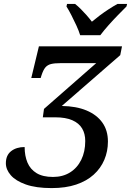

<svg xmlns="http://www.w3.org/2000/svg" viewBox="-20 -951 670 982"><path d="M244 11Q164 11 112 -7.5Q60 -26 35 -55Q10 -84 10 -116Q10 -157 37 -178Q64 -199 106 -199Q106 -154 120.5 -119.5Q135 -85 167 -65.5Q199 -46 251 -46Q301 -46 338 -69Q375 -92 395.5 -133.5Q416 -175 416 -230Q416 -267 400 -294Q384 -321 350 -336Q316 -351 262 -351H199L205 -394L472 -628H289Q259 -628 241 -623.5Q223 -619 212 -606Q201 -593 192 -565L188 -552H140L179 -714H604L595 -669L296 -409Q370 -408 422.5 -386Q475 -364 503.5 -324Q532 -284 532 -227Q532 -177 513.5 -133.5Q495 -90 459 -57.5Q423 -25 369.5 -7Q316 11 244 11ZM390 -771Q383 -794 370.5 -821Q358 -848 345 -873.5Q332 -899 320 -918L323 -931H364Q379 -919 394 -904Q409 -889 423.5 -872.5Q438 -856 450 -840Q469 -856 491 -872.5Q513 -889 537 -904.5Q561 -920 581 -931H630L627 -918Q608 -899 583.5 -874Q559 -849 535.5 -822.5Q512 -796 493 -771Z"/></svg>

Font: ET Text
Style: Italic
Weight: 470
Italic angle: -12°
Designer: Monotype Design Team
Foundry: Monotype Imaging Inc.
Version: Version 2.009